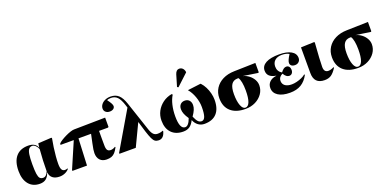

<svg xmlns="http://www.w3.org/2000/svg" viewBox="-9 -1723 5300 2641"><g transform="rotate(-20 2641.0 -402.5)"><path d="M257 14Q154 14 95.5 -56.5Q37 -127 37 -251Q37 -389 99.5 -462Q162 -535 279 -535Q383 -535 414 -458H416L423 -517L617 -528L625 -521Q613 -459 603.5 -392.5Q594 -326 589 -264.5Q584 -203 584 -156Q584 -99 598.5 -73Q613 -47 645 -47Q662 -47 681 -55L686 -48Q662 -19 625 -2.5Q588 14 546 14Q482 14 444.5 -15Q407 -44 403 -97H400Q380 -39 345.5 -12.5Q311 14 257 14ZM326 -48Q373 -48 400 -116Q400 -273 414 -436Q402 -469 378.5 -491Q355 -513 331 -513Q300 -513 281.5 -490.5Q263 -468 255 -416Q247 -364 247 -275Q247 -183 254 -134Q261 -85 278 -66.5Q295 -48 326 -48Z M1234 14Q1172 14 1137 -23Q1102 -60 1102 -125Q1102 -148 1106.5 -179Q1111 -210 1122 -260Q1133 -310 1150 -392H966L948 0H740L731 -7L897 -392H703L705 -411Q721 -429 753 -449Q785 -469 822.5 -487Q860 -505 894.5 -516.5Q929 -528 950 -528L1408 -535V-400L1399 -392H1267Q1267 -362 1266.5 -334Q1266 -306 1266.5 -269.5Q1267 -233 1267 -179Q1267 -131 1281.5 -110Q1296 -89 1330 -89Q1347 -89 1366.5 -96Q1386 -103 1397 -112L1403 -104Q1380 -59 1356.5 -33Q1333 -7 1304 3.5Q1275 14 1234 14Z M2090 -95 2095 -88Q2072 11 1997 11Q1965 11 1943.5 -3.5Q1922 -18 1904 -56.5Q1886 -95 1863 -167L1817 -319H1814L1662 0H1429L1419 -7L1744 -560L1732 -598Q1704 -687 1668 -724.5Q1632 -762 1575 -762Q1536 -762 1516 -750Q1572 -677 1572 -646Q1572 -621 1551.5 -606Q1531 -591 1498 -591Q1463 -591 1440 -610.5Q1417 -630 1417 -662Q1417 -695 1438 -722.5Q1459 -750 1494.5 -766Q1530 -782 1573 -782Q1646 -782 1691 -741.5Q1736 -701 1767 -608L1911 -178Q1929 -125 1952.5 -102Q1976 -79 2012 -79Q2058 -79 2090 -95Z M2356 14Q2246 14 2184 -50.5Q2122 -115 2122 -230Q2122 -304 2155 -366Q2188 -428 2246 -470.5Q2304 -513 2378 -526L2390 -515Q2356 -461 2338 -384.5Q2320 -308 2320 -220Q2320 -34 2400 -34Q2425 -34 2447 -60.5Q2469 -87 2486 -136Q2455 -181 2441 -217Q2427 -253 2427 -285Q2427 -329 2451 -354.5Q2475 -380 2516 -380Q2556 -380 2580 -354Q2604 -328 2604 -285Q2604 -252 2589.5 -217Q2575 -182 2543 -136Q2567 -80 2588.5 -57Q2610 -34 2640 -34Q2675 -34 2691.5 -78Q2708 -122 2708 -218Q2708 -292 2680.5 -369Q2653 -446 2607 -500L2800 -524L2808 -517Q2837 -486 2859.5 -441.5Q2882 -397 2894.5 -347.5Q2907 -298 2907 -252Q2907 -122 2845.5 -54Q2784 14 2666 14Q2615 14 2575.5 -14.5Q2536 -43 2516 -94H2514Q2486 -37 2448.5 -11.5Q2411 14 2356 14ZM2499 -582 2481 -592 2531 -760Q2550 -819 2593 -819Q2623 -819 2642.5 -800Q2662 -781 2668 -748V-739Z M3266 14Q3127 14 3051 -54Q2975 -122 2975 -246Q2975 -328 3015 -390.5Q3055 -453 3127 -489Q3199 -525 3295 -527L3607 -535V-400L3599 -392L3386 -424V-423Q3432 -411 3470 -381.5Q3508 -352 3530.5 -312Q3553 -272 3553 -229Q3553 -161 3515 -106Q3477 -51 3412 -18.5Q3347 14 3266 14ZM3270 -3Q3311 -3 3332.5 -59.5Q3354 -116 3354 -224Q3354 -292 3344.5 -342.5Q3335 -393 3317 -418H3305Q3242 -418 3212.5 -372.5Q3183 -327 3183 -230Q3183 -127 3207 -65Q3231 -3 3270 -3Z M3918 14Q3807 14 3744.5 -27Q3682 -68 3682 -140Q3682 -194 3718.5 -228.5Q3755 -263 3817 -270V-272Q3690 -292 3690 -391Q3690 -460 3758 -497Q3826 -534 3952 -534Q4064 -534 4127 -498Q4190 -462 4190 -396Q4190 -363 4168 -341.5Q4146 -320 4112 -320Q4078 -320 4059.5 -335Q4041 -350 4041 -377Q4041 -412 4091 -490Q4052 -515 3984 -515Q3920 -515 3883 -482.5Q3846 -450 3846 -393Q3846 -322 3907 -286Q3930 -316 3948.5 -329Q3967 -342 3987 -342Q4013 -342 4028 -323.5Q4043 -305 4043 -276Q4043 -245 4027.5 -226.5Q4012 -208 3986 -208Q3942 -208 3907 -269Q3847 -239 3847 -185Q3847 -138 3881.5 -112Q3916 -86 3979 -86Q4013 -86 4052 -95.5Q4091 -105 4126.5 -121Q4162 -137 4183 -156L4192 -149Q4148 -66 4081.5 -26Q4015 14 3918 14Z M4425 14Q4270 14 4270 -146Q4270 -158 4270 -189Q4270 -220 4270 -260.5Q4270 -301 4270 -344.5Q4270 -388 4270 -426Q4270 -464 4270 -490Q4270 -516 4270 -521L4463 -528L4472 -521Q4452 -258 4452 -169Q4452 -89 4515 -89Q4552 -89 4596 -112L4602 -104Q4559 -37 4520.5 -11.5Q4482 14 4425 14Z M4914 14Q4775 14 4699 -54Q4623 -122 4623 -246Q4623 -328 4663 -390.5Q4703 -453 4775 -489Q4847 -525 4943 -527L5255 -535V-400L5247 -392L5034 -424V-423Q5080 -411 5118 -381.5Q5156 -352 5178.5 -312Q5201 -272 5201 -229Q5201 -161 5163 -106Q5125 -51 5060 -18.5Q4995 14 4914 14ZM4918 -3Q4959 -3 4980.5 -59.5Q5002 -116 5002 -224Q5002 -292 4992.5 -342.5Q4983 -393 4965 -418H4953Q4890 -418 4860.5 -372.5Q4831 -327 4831 -230Q4831 -127 4855 -65Q4879 -3 4918 -3Z"/></g></svg>

Font: Literata 72pt ExtraBold
Style: Regular
Weight: 800
Designer: Latin by Veronika Burian and Jose Scaglione. Greek by Irene Vlachou. Cyrillic by Vera Evstafieva.
Foundry: TypeTogether
Version: Version 3.002